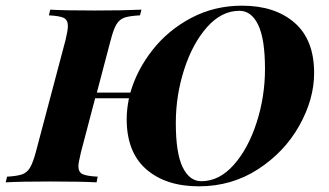

<svg xmlns="http://www.w3.org/2000/svg" viewBox="-61 -642 1157 676"><path d="M1045 -385Q1045 -293 993 -200Q941 -107 848 -46.5Q755 14 639 14Q523 14 454 -46Q385 -106 385 -223Q385 -256 393 -296H274L224 -106Q215 -68 215 -57Q215 -36 229.5 -29Q244 -22 283 -20L279 0Q222 -3 116 -3Q11 -3 -41 0L-36 -20Q-1 -22 16.5 -28Q34 -34 44.5 -51.5Q55 -69 65 -106L170 -502Q178 -536 178 -550Q178 -572 163.5 -579Q149 -586 111 -588L116 -608Q165 -605 273 -605Q373 -605 437 -608L432 -588Q395 -586 377.5 -580Q360 -574 349.5 -557Q339 -540 329 -502L280 -316H398Q421 -396 476 -466Q531 -536 612.5 -579Q694 -622 791 -622Q907 -622 976 -562Q1045 -502 1045 -385ZM872 -399Q872 -505 848 -554.5Q824 -604 782 -604Q719 -604 668 -546.5Q617 -489 587.5 -397.5Q558 -306 558 -209Q558 -103 582 -53.5Q606 -4 648 -4Q711 -4 762 -61.5Q813 -119 842.5 -210.5Q872 -302 872 -399Z"/></svg>

Font: Playfair Display SC
Style: Bold Italic
Weight: 700
Italic angle: -14°
Designer: Claus Eggers Sørensen
Foundry: Claus Eggers Sørensen
Version: Version 1.200; ttfautohint (v1.6)